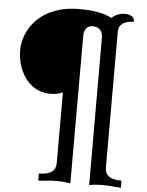

<svg xmlns="http://www.w3.org/2000/svg" viewBox="-65 -877 865 1128"><g transform="rotate(5 367.5 -312.5)"><path d="M504 200C539 194 564 193 586 193C623 193 649 198 691 200V158C655 158 593 153 593 89V-714C593 -755 628 -778 682 -778C682 -801 669 -820 625 -820C594 -820 565 -806 548 -789C497 -818 422 -825 359 -825C125 -825 31 -674 31 -552C31 -446 94 -314 229 -314C261 -314 285 -320 303 -329V89C303 153 240 158 204 158V200C246 198 272 193 309 193C331 193 356 194 393 200V-668C393 -713 415 -731 443 -731C478 -731 503 -713 503 -668Z"/></g></svg>

Font: Milonga
Style: Regular
Weight: 400
Designer: Pablo Impallari, Brenda Gallo, Rodrigo Fuenzalida
Foundry: Pablo Impallari, Brenda Gallo, Rodrigo Fuenzalida
Version: Version 1.000